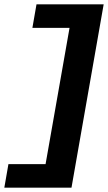

<svg xmlns="http://www.w3.org/2000/svg" viewBox="-40 -729 500 889"><path d="M-20 140H291L440 -709H129L110 -600H282L171 31H-1Z"/></svg>

Font: Geom Bold
Style: Bold Italic
Weight: 700
Italic angle: -10°
Version: Version 1.102